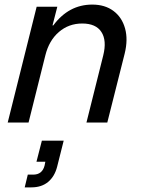

<svg xmlns="http://www.w3.org/2000/svg" viewBox="-20 -529 618 829"><path d="M13.3 0 138.3 -500H227.5L206.7 -419.2H210Q276.7 -509.2 378.3 -509.2Q433.3 -509.2 470 -481.7Q506.7 -454.2 520 -406.2Q533.3 -358.3 518.3 -297.5L443.3 0H353.3L425.8 -290Q441.7 -354.2 417.9 -390.8Q394.2 -427.5 335 -427.5Q276.7 -427.5 234.2 -390.8Q191.7 -354.2 175.8 -290L103.3 0ZM86.7 280 100 225H123.3Q162.5 225 172.5 185.8L175.8 169.2H137.5L160.8 78.3H255L226.7 190.8Q215.8 233.3 187.5 256.7Q159.2 280 115.8 280Z"/></svg>

Font: Funnel Sans
Style: Italic
Weight: 400
Italic angle: -14.036°
Version: Version 1.000; Beta; Release 5; Build 24; ttfautohint (v1.8.